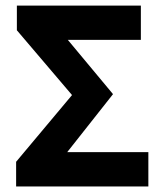

<svg xmlns="http://www.w3.org/2000/svg" viewBox="-20 -672 589 692"><path d="M38.1 0V-88.9L239.6 -329.4L40.8 -562.9V-651.8H487.7V-528.2H224.5L387.3 -332.7L222.2 -123.6H514.7V0Z"/></svg>

Font: Source Sans 3 VF
Style: Regular
Weight: 200
Designer: Paul D. Hunt
Foundry: Adobe
Version: Version 3.046;hotconv 1.0.118;makeotfexe 2.5.65603